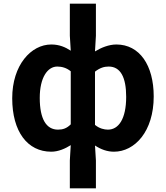

<svg xmlns="http://www.w3.org/2000/svg" viewBox="-20 -818 909 1053"><path d="M363 215H506V62L501 -20C534 2 569 14 605 14C719 14 823 -97 823 -289C823 -461 745 -574 618 -574C578 -574 535 -557 501 -536L506 -622V-798H363V-622L368 -540C339 -559 306 -574 261 -574C151 -574 47 -462 47 -279C47 -96 131 14 261 14C300 14 338 -3 368 -22L363 62ZM298 -107C234 -107 198 -165 198 -281C198 -393 241 -453 294 -453C319 -453 345 -446 368 -427V-136C346 -114 325 -107 298 -107ZM572 -107C552 -107 525 -113 501 -133V-425C528 -446 551 -453 576 -453C641 -453 672 -394 672 -287C672 -165 630 -107 572 -107Z"/></svg>

Font: Noto Sans Japanese Bold
Style: Bold
Weight: 700
Designer: Ryoko NISHIZUKA (kana & ideographs); Paul D. Hunt (Latin, Greek & Cyrillic); Wenlong ZHANG (bopomofo); Sandoll Communica
Foundry: Adobe Systems Incorporated
Version: Version 1.000;PS 1;hotconv 1.0.78;makeotf.lib2.5.61930